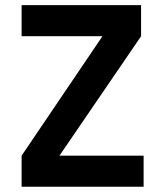

<svg xmlns="http://www.w3.org/2000/svg" viewBox="-20 -713 626 733"><path d="M62.5 0V-118.7L371.1 -574.7H62.5V-693.4H518.6V-574.7L207 -118.7H528.3V0Z"/></svg>

Font: Cascadia Mono PL
Style: Bold
Weight: 700
Monospace: yes
Designer: Aaron Bell
Foundry: Saja Typeworks
Version: Version 2404.023; ttfautohint (v1.8.4)